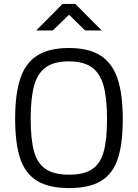

<svg xmlns="http://www.w3.org/2000/svg" viewBox="-20 -946 700 976"><path d="M57 0ZM57 -343Q57 -468 83 -546.5Q109 -625 169 -663.5Q229 -702 330 -702Q431 -702 491 -663.5Q551 -625 577.5 -546.5Q604 -468 604 -341Q604 -214 578.5 -138Q553 -62 493.5 -26Q434 10 331 10Q228 10 168 -27Q108 -64 82.5 -140.5Q57 -217 57 -343ZM524 -341Q524 -447 506.5 -510Q489 -573 447 -603.5Q405 -634 330 -634Q255 -634 213 -604Q171 -574 153.5 -511Q136 -448 136 -343Q136 -238 153 -176.5Q170 -115 212.5 -86.5Q255 -58 331 -58Q407 -58 448.5 -86Q490 -114 507 -174.5Q524 -235 524 -341ZM298 -926H363L497 -791H413L331 -871L248 -791H164Z"/></svg>

Font: Cairo
Style: Regular
Weight: 400
Designer: Mohamed Gaber, the designers of Titillium
Foundry: Kief Type Foundry
Version: Version 2.009; ttfautohint (v1.5.33-1714) -l 8 -r 50 -G 200 